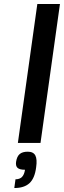

<svg xmlns="http://www.w3.org/2000/svg" viewBox="-20 -720 322 967"><path d="M70 0 168 -700H282L184 0ZM121 44H120ZM121 44H120Q148 44 158 63Q168 82 162 123Q155 178 128.5 202.5Q102 227 52 227L58 183Q79 183 90.5 171.5Q102 160 106 135Q79 135 68.5 125.5Q58 116 61 95Q65 68 79 56Q93 44 120 44Z"/></svg>

Font: Fivo Sans Modern Med
Style: Italic
Weight: 450
Designer: Alexander Slobzheninov
Foundry: Alexander Slobzheninov
Version: 1.0